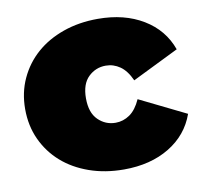

<svg xmlns="http://www.w3.org/2000/svg" viewBox="-68 -629 750 712"><g transform="rotate(-10 307.5 -273.5)"><path d="M344 10Q273 10 213.5 -11Q154 -32 111.5 -69.5Q69 -107 45 -159Q21 -211 21 -274Q21 -336 45 -388Q69 -440 111.5 -477.5Q154 -515 213.5 -536Q273 -557 344 -557Q444 -557 515 -514Q586 -471 613 -395L438 -309Q421 -347 396.5 -364Q372 -381 343 -381Q305 -381 277.5 -354.5Q250 -328 250 -274Q250 -220 277.5 -193Q305 -166 343 -166Q372 -166 396.5 -183Q421 -200 438 -238L613 -152Q586 -76 515 -33Q444 10 344 10Z"/></g></svg>

Font: Montserrat-Alt1 Black
Style: Regular
Weight: 900
Designer: Differentunic
Foundry: Differentunic
Version: Version 7.222